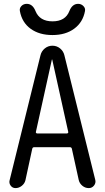

<svg xmlns="http://www.w3.org/2000/svg" viewBox="-20 -965 540 985"><path d="M380.9 -945.3Q396.5 -945.3 407.7 -934.1Q418.9 -922.9 416 -908.2Q405.3 -850.6 360.8 -817.9Q316.4 -785.2 249 -785.2Q181.6 -785.2 137.2 -817.4Q92.8 -849.6 82 -908.2Q79.1 -922.9 89.8 -934.1Q100.6 -945.3 117.2 -945.3Q147.5 -945.3 162.1 -908.2Q183.6 -855.5 249.5 -855.5Q315.4 -855.5 335.9 -908.2Q350.6 -945.3 380.9 -945.3ZM246.1 -659.2 164.1 -288.1Q163.1 -285.2 165.5 -282.7Q168 -280.3 170.9 -280.3H323.2Q326.2 -280.3 328.6 -282.7Q331.1 -285.2 330.1 -288.1L248 -659.2Q248 -660.2 247.1 -660.2Q246.1 -660.2 246.1 -659.2ZM59.6 0Q43.9 0 34.7 -12.7Q25.4 -25.4 29.3 -40L187.5 -680.7Q192.4 -702.1 209.5 -716.3Q226.6 -730.5 249 -730.5Q271.5 -730.5 288.6 -716.3Q305.7 -702.1 310.5 -680.7L468.8 -42Q472.7 -26.4 462.4 -13.2Q452.1 0 435.5 0Q417 0 402.3 -12.2Q387.7 -24.4 383.8 -42L348.6 -202.1Q346.7 -210 337.9 -210H156.2Q147.5 -210 145.5 -202.1L110.4 -40Q106.4 -23.4 91.8 -11.7Q77.1 0 59.6 0Z"/></svg>

Font: Rounded Mgen+ 1m regular
Style: Regular
Weight: 400
Designer: [Source Han Sans]
Ryoko NISHIZUKA  (kana & ideographs); Paul D. Hunt (Latin, Greek & Cyrillic); Wenlong ZHANG  (bopomofo
Version: Version 1.059.20150602